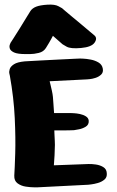

<svg xmlns="http://www.w3.org/2000/svg" viewBox="-20 -799 500 820"><path d="M90 -568Q55 -568 40 -575Q25 -582 22 -591.5Q19 -601 22 -608.5Q25 -616 25 -616Q25 -616 37 -634.5Q49 -653 64.5 -678Q80 -703 93 -724.5Q106 -746 110 -752Q118 -764 134.5 -770.5Q151 -777 182 -779Q214 -781 229.5 -772.5Q245 -764 245 -764Q245 -764 257 -753.5Q269 -743 288 -727.5Q307 -712 326.5 -695.5Q346 -679 361.5 -666Q377 -653 383 -648Q397 -636 384 -617Q371 -598 326 -594Q281 -590 264 -600Q247 -610 247 -610L206 -646Q206 -646 198.5 -632Q191 -618 176 -594Q166 -578 145.5 -573Q125 -568 107.5 -568Q90 -568 90 -568ZM22 -476Q22 -476 20 -484.5Q18 -493 21.5 -504Q25 -515 39.5 -524.5Q54 -534 86 -537Q118 -539 158.5 -541Q199 -543 236.5 -545Q274 -547 298 -548Q322 -549 322 -549Q322 -549 335.5 -548.5Q349 -548 367.5 -544.5Q386 -541 401 -532Q416 -523 419 -506Q422 -490 412 -480.5Q402 -471 388 -466.5Q374 -462 363 -461Q352 -460 352 -460L192 -452Q192 -452 195 -440Q198 -428 201.5 -412Q205 -396 206 -385Q207 -374 208 -358Q209 -342 210 -329Q211 -316 211 -316H285Q285 -316 296 -315.5Q307 -315 321.5 -312Q336 -309 347 -302Q358 -295 359 -283Q360 -266 345.5 -257.5Q331 -249 315.5 -246.5Q300 -244 296 -243Q293 -243 280 -242.5Q267 -242 251.5 -242Q236 -242 224 -242Q212 -242 212 -242Q212 -242 212.5 -228.5Q213 -215 214 -197Q215 -179 214 -166Q214 -153 213 -136Q212 -119 211 -106Q210 -93 210 -93L345 -98Q345 -98 358 -98.5Q371 -99 389 -96.5Q407 -94 421 -85.5Q435 -77 436 -60Q438 -42 426 -32Q414 -22 398 -17.5Q382 -13 369.5 -11.5Q357 -10 357 -10L141 1Q141 1 125.5 1Q110 1 90 -2Q70 -5 55 -16Q40 -27 41 -49Q43 -79 45 -143.5Q47 -208 43 -294.5Q39 -381 22 -476Z"/></svg>

Font: Nerko One
Style: Regular
Weight: 400
Designer: Nermin Kahrimanovic
Foundry: Nermin Kahrimanovic
Version: Version 1.101